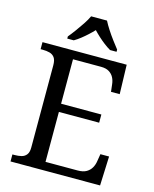

<svg xmlns="http://www.w3.org/2000/svg" viewBox="-134 -1020 892 1110"><g transform="rotate(15 311.5 -465.5)"><path d="M38 0V-42H51Q73 -42 91.5 -46.5Q110 -51 121.5 -65.5Q133 -80 133 -109V-600Q133 -632 122 -647Q111 -662 92.5 -667Q74 -672 51 -672H38V-714H542L547 -539H495L490 -582Q488 -604 478.5 -622.5Q469 -641 450.5 -652.5Q432 -664 402 -664H234V-398H475V-349H234V-50H427Q459 -50 478.5 -61.5Q498 -73 508.5 -91.5Q519 -110 522 -132L529 -175H581L574 0ZM171 -784Q187 -803 206 -829Q225 -855 243 -882Q261 -909 271 -931H366Q377 -909 394.5 -882Q412 -855 431.5 -829Q451 -803 466 -784V-771H427Q408 -782 388.5 -797Q369 -812 351 -828.5Q333 -845 318 -861Q303 -845 285 -828.5Q267 -812 248 -797Q229 -782 210 -771H171Z"/></g></svg>

Font: Noto Serif Sinhala
Style: Regular
Weight: 400
Designer: Jelle Bosma - Monotype Design Team
Foundry: Monotype Imaging Inc.
Version: Version 2.006